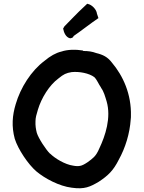

<svg xmlns="http://www.w3.org/2000/svg" viewBox="-20 -996 771 1028"><path d="M680 -358C681 -365 681 -370 681 -375C684 -492 639 -590 579 -661C556 -691 532 -703 495 -712C474 -720 452 -723 427 -723C427 -723 424 -725 422 -726H421C385 -732 341 -731 309 -720C279 -713 249 -696 218 -670C147 -617 90 -527 64 -438C46 -378 41 -320 59 -253C77 -196 131 -116 174 -79C220 -40 298 1 364 9C433 19 463 4 509 -23C559 -56 587 -83 616 -141C651 -204 675 -281 680 -358ZM364 -610C405 -614 457 -604 485 -583C500 -568 507 -547 521 -527V-526C536 -506 543 -479 551 -453C576 -366 544 -269 512 -202C503 -180 493 -165 483 -155C468 -140 430 -111 409 -108C400 -106 387 -106 372 -109C328 -115 274 -148 249 -173H248C227 -193 186 -255 177 -285C172 -305 169 -323 170 -347C170 -365 175 -383 183 -409C202 -472 244 -540 293 -576C321 -599 334 -605 364 -610ZM318 -843C322 -821 333 -796 355 -791H356H357C362 -793 371 -792 374 -803C415 -831 464 -870 504 -897L507 -899L499 -923C497 -945 472 -971 450 -975L447 -976L428 -958C396 -929 356 -886 326 -856L325 -855Z"/></svg>

Font: Hussar Pisanka
Style: Sbd
Weight: 600
Designer: Robert Jablonski
Foundry: Cannot Into Space Fonts
Version: Version 1.070